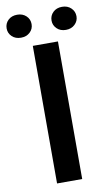

<svg xmlns="http://www.w3.org/2000/svg" viewBox="-145 -929 555 977"><g transform="rotate(-10 132.5 -440.5)"><path d="M197.8 -710.9V0H67.9V-710.9ZM-47.9 -821.3Q-47.9 -846.7 -30 -863.8Q-12.2 -880.9 16.6 -880.9Q44.9 -880.9 63 -863.8Q81.1 -846.7 81.1 -821.3Q81.1 -796.4 63 -779.3Q44.9 -762.2 16.6 -762.2Q-12.2 -762.2 -30 -779.3Q-47.9 -796.4 -47.9 -821.3ZM184.1 -820.8Q184.1 -846.2 201.9 -863.5Q219.7 -880.9 248.5 -880.9Q276.9 -880.9 294.9 -863.5Q313 -846.2 313 -820.8Q313 -796.4 294.9 -779.1Q276.9 -761.7 248.5 -761.7Q219.7 -761.7 201.9 -779.1Q184.1 -796.4 184.1 -820.8Z"/></g></svg>

Font: Roboto Condensed SemiBold
Style: Regular
Weight: 600
Designer: Christian Robertson
Foundry: Google
Version: Version 3.008; 2023